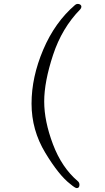

<svg xmlns="http://www.w3.org/2000/svg" viewBox="-20 -809 540 986"><path d="M374 157Q366 157 341 136Q283 92 212.5 -24.5Q142 -141 142 -277Q142 -413 202 -554Q262 -695 366 -784Q372 -789 379.5 -789Q387 -789 392.5 -785Q398 -781 398 -774.5Q398 -768 392 -761Q298 -665 252.5 -527Q207 -389 207 -288Q207 -187 252 -68Q297 51 379 121Q388 128 388 140Q388 157 374 157Z"/></svg>

Font: LXGW WenKai Mono TC Light
Style: Regular
Weight: 300
Designer: LXGW / Fontworks Inc.
Foundry: LXGW / Fontworks Inc.
Version: Version 1.330